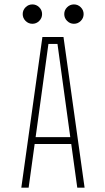

<svg xmlns="http://www.w3.org/2000/svg" viewBox="-20 -872 490 892"><path d="M162.2 -774.8Q149 -761.5 130.5 -761.5Q112 -761.5 98.8 -774.8Q85.5 -788 85.5 -806.5Q85.5 -825 98.8 -838.2Q112 -851.5 130.5 -851.5Q149 -851.5 162.2 -838.2Q175.5 -825 175.5 -806.5Q175.5 -788 162.2 -774.8ZM355.2 -774.8Q342 -761.5 323.5 -761.5Q305 -761.5 291.8 -774.8Q278.5 -788 278.5 -806.5Q278.5 -825 291.8 -838.2Q305 -851.5 323.5 -851.5Q342 -851.5 355.2 -838.2Q368.5 -825 368.5 -806.5Q368.5 -788 355.2 -774.8ZM339 0 311 -203H141L113 0H79L177 -700H275L373 0ZM205 -668 145.5 -235H306.5L247 -668Z"/></svg>

Font: League Mono Condensed Thin
Style: Regular
Weight: 100
Width: 1
Designer: Tyler Finck
Foundry: The League of Moveable Type / Tyler Finck
Version: Version 2.210